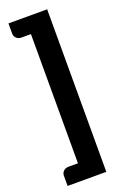

<svg xmlns="http://www.w3.org/2000/svg" viewBox="-177 -830 673 1044"><g transform="rotate(-20 160.0 -308.0)"><path d="M21.5 -778.5H245.5V162H21.5V102.5Q21.5 87.5 32.8 76.5Q44 65.5 61.5 65.5H116.5V-682H61.5Q44 -682 32.8 -693Q21.5 -704 21.5 -719.5Z"/></g></svg>

Font: Lato Black
Style: Regular
Weight: 900
Designer: Lukasz Dziedzic
Foundry: tyPoland Lukasz Dziedzic
Version: Version 2.007; 2014-02-27